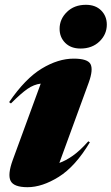

<svg xmlns="http://www.w3.org/2000/svg" viewBox="-20 -764 464 799"><path d="M228 -644Q228 -684.5 258.5 -714.2Q289 -744 337.5 -744Q377.5 -744 401 -720.5Q424.5 -697 424.5 -661.5Q424.5 -621 394 -591.5Q363.5 -562 315 -562Q275 -562 251.5 -585.5Q228 -609 228 -644ZM33 -98 149.5 -416Q121 -412.5 94.5 -394.2Q68 -376 25.5 -333.5L18 -339Q85 -437 153.5 -478.5Q222 -520 286.5 -520Q345 -520 356.8 -497Q368.5 -474 349.5 -421L227 -86Q253 -95 282.8 -115.8Q312.5 -136.5 347.5 -176L354 -172Q293.5 -71 224.5 -28Q155.5 15 94.5 15Q37.5 15 24.2 -11.2Q11 -37.5 33 -98Z"/></svg>

Font: Newsreader Display ExtraBold
Style: Italic
Weight: 800
Italic angle: -17°
Designer: Hugues Gentile
Foundry: Production Type
Version: Version 1.001